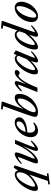

<svg xmlns="http://www.w3.org/2000/svg" viewBox="1376 -2150 1013 3824"><g transform="rotate(-90 1883.0 -238.5)"><path d="M42.5 11.2Q17.6 11.2 4.4 -5.1Q-8.8 -21.5 -8.8 -52.7Q-8.8 -82 4.2 -123.3Q17.1 -164.6 39.6 -208.7Q62 -252.9 93.8 -296.4Q125.5 -339.8 160.9 -374.3Q196.3 -408.7 238 -429.9Q279.8 -451.2 319.3 -451.2Q385.7 -451.2 397 -387.7L455.1 -473.1L502.9 -456.1L281.2 194.8L339.8 187L344.2 218.3L125 247.6L121.1 215.3L191.4 206.5L316.9 -162.1Q258.3 -92.3 174.3 -40.5Q90.3 11.2 42.5 11.2ZM98.1 -48.8Q128.4 -48.8 192.1 -92.5Q255.9 -136.2 297.9 -186.5Q330.1 -226.1 346.4 -269.8Q362.8 -313.5 362.8 -351.1Q362.8 -415.5 314 -415.5Q281.2 -415.5 245.6 -387.7Q210 -359.9 180.9 -317.6Q151.9 -275.4 127.9 -228.5Q104 -181.6 90.6 -140.4Q77.1 -99.1 77.1 -76.2Q77.1 -48.8 98.1 -48.8Z M574.2 11.2Q558.1 11.2 549.1 2.2Q540 -6.8 540 -23.4Q540 -52.2 580.1 -153.3L640.6 -304.2Q665.5 -366.7 665.5 -382.8Q665.5 -387.7 662.1 -387.7Q655.8 -387.7 642.3 -381.8Q628.9 -376 601.8 -357.4Q574.7 -338.9 543.5 -310.5L528.3 -325.7Q583 -383.3 637.9 -417.5Q692.9 -451.7 725.6 -451.7Q759.3 -451.7 759.3 -417Q759.3 -387.2 725.6 -302.7L661.6 -143.6Q632.8 -70.3 632.8 -57.1Q632.8 -53.7 636.7 -53.7Q640.1 -53.7 649.2 -57.9Q658.2 -62 675 -73.7Q691.9 -85.4 711.7 -103.3Q731.4 -121.1 757.8 -152.3Q784.2 -183.6 811 -222.9Q837.9 -262.2 869.4 -320.3Q900.9 -378.4 930.7 -446.8H1009.8L885.7 -137.2Q859.4 -69.3 859.4 -58.1Q859.4 -53.7 863.3 -53.7Q869.1 -53.7 882.8 -60.5Q896.5 -67.4 922.6 -86.2Q948.7 -105 979.5 -132.3L995.1 -117.2Q944.3 -59.6 897.9 -24.2Q851.6 11.2 822.3 11.2Q806.2 11.2 797.1 2.2Q788.1 -6.8 788.1 -23.4Q788.1 -55.2 820.8 -136.2L882.3 -290Q847.2 -224.6 809.6 -171.9Q772 -119.1 739.3 -85.7Q706.5 -52.2 674.8 -29.8Q643.1 -7.3 618.7 2Q594.2 11.2 574.2 11.2Z M1190.4 11.2Q1131.8 11.2 1097.2 -27.3Q1062.5 -65.9 1062.5 -133.8Q1062.5 -191.4 1088.1 -249.5Q1113.8 -307.6 1154.3 -351.8Q1194.8 -396 1248 -423.8Q1301.3 -451.7 1354 -451.7Q1402.8 -451.7 1430.4 -426.8Q1458 -401.9 1458 -362.8Q1458 -294.4 1374.8 -251.2Q1291.5 -208 1157.2 -201.2Q1152.3 -173.3 1152.3 -151.9Q1152.3 -98.1 1175.5 -71.8Q1198.7 -45.4 1237.3 -45.4Q1261.2 -45.4 1290 -55.7Q1318.8 -65.9 1340.8 -85.4L1355 -68.4Q1322.8 -31.7 1278.6 -10.3Q1234.4 11.2 1190.4 11.2ZM1335.9 -414.6Q1286.1 -414.6 1237.3 -361.3Q1188.5 -308.1 1166 -235.4Q1263.2 -242.7 1319.3 -279.1Q1375.5 -315.4 1375.5 -372.1Q1375.5 -414.6 1335.9 -414.6Z M1561 11.2Q1467.3 11.2 1467.3 -43.9Q1467.3 -87.4 1513.7 -214.4L1681.2 -682.1L1611.3 -693.4L1622.1 -725.1L1761.7 -712.9L1772.5 -696.8L1625.5 -289.1Q1744.1 -451.7 1849.1 -451.7Q1887.7 -451.7 1906 -428.7Q1924.3 -405.8 1924.3 -357.4Q1924.3 -289.6 1892.3 -221.7Q1860.4 -153.8 1809.8 -103Q1759.3 -52.2 1692.9 -20.5Q1626.5 11.2 1561 11.2ZM1596.2 -34.7Q1631.3 -34.7 1673.8 -65.4Q1716.3 -96.2 1751 -141.6Q1785.6 -187 1809.1 -242.9Q1832.5 -298.8 1832.5 -345.2Q1832.5 -371.1 1825.2 -382.8Q1817.9 -394.5 1800.8 -394.5Q1775.9 -394.5 1742.7 -370.6Q1709.5 -346.7 1678.2 -308.3Q1647 -270 1619.9 -226.8Q1592.8 -183.6 1576.2 -140.6Q1559.6 -97.7 1559.6 -68.4Q1559.6 -34.7 1596.2 -34.7Z M1960 0 2081.1 -303.2Q2108.4 -371.1 2108.4 -382.8Q2108.4 -386.7 2104 -386.7Q2098.6 -386.7 2084.7 -379.6Q2070.8 -372.6 2044.7 -354Q2018.6 -335.4 1987.8 -308.6L1972.2 -322.8Q2023.4 -380.9 2069.6 -416.3Q2115.7 -451.7 2144.5 -451.7Q2161.6 -451.7 2170.9 -442.6Q2180.2 -433.6 2180.2 -417Q2180.2 -387.2 2146.5 -303.7L2114.3 -224.1Q2176.3 -330.1 2240.2 -390.9Q2304.2 -451.7 2357.4 -451.7Q2399.9 -451.7 2399.9 -414.1Q2399.9 -395 2381.6 -374.3Q2363.3 -353.5 2342.3 -353.5Q2329.1 -353.5 2309.1 -368.2Q2297.9 -376.5 2288.6 -376.5Q2273.9 -376.5 2251.2 -356.9Q2228.5 -337.4 2197.8 -296.9Q2167 -256.3 2127.7 -179Q2088.4 -101.6 2048.8 0Z M2363.3 11.2Q2336.9 11.2 2325.2 -3.4Q2313.5 -18.1 2313.5 -51.3Q2313.5 -108.9 2344 -180.2Q2374.5 -251.5 2420.2 -311Q2465.8 -370.6 2522.7 -411.1Q2579.6 -451.7 2627.9 -451.7Q2676.8 -451.7 2696.3 -408.7L2723.1 -473.1L2790.5 -431.2L2669.4 -134.8Q2642.6 -69.3 2642.6 -56.6Q2642.6 -52.7 2646 -52.7Q2651.9 -52.7 2664.6 -58.3Q2677.2 -64 2703.6 -82.8Q2730 -101.6 2761.2 -129.9L2775.4 -114.7Q2721.2 -56.2 2668 -22Q2614.7 12.2 2583.5 12.2Q2549.8 12.2 2549.8 -22.5Q2549.8 -50.8 2583 -131.8Q2526.4 -71.3 2465.1 -30Q2403.8 11.2 2363.3 11.2ZM2398.4 -82Q2398.4 -64 2402.8 -56.2Q2407.2 -48.3 2417.5 -48.3Q2443.8 -48.3 2502.9 -96.7Q2562 -145 2615.2 -210.9L2683.6 -377.4Q2669.9 -415 2634.8 -415Q2601.1 -415 2558.3 -377.7Q2515.6 -340.3 2481 -288.3Q2446.3 -236.3 2422.4 -178.7Q2398.4 -121.1 2398.4 -82Z M2855 11.2Q2829.1 11.2 2818.6 -3.9Q2808.1 -19 2808.1 -49.8Q2808.1 -107.9 2833 -178.5Q2857.9 -249 2897.2 -309.6Q2936.5 -370.1 2991.2 -410.9Q3045.9 -451.7 3099.6 -451.7Q3165 -451.7 3186 -396.5L3288.1 -682.1L3219.2 -693.4L3229.5 -725.1L3369.1 -712.9L3378.9 -696.8L3178.7 -134.8Q3154.3 -67.9 3154.3 -56.2Q3154.3 -52.2 3159.2 -52.2Q3165 -52.2 3178 -57.9Q3190.9 -63.5 3218.5 -82.3Q3246.1 -101.1 3277.8 -129.4L3291.5 -113.3Q3236.8 -55.7 3182.4 -21.5Q3127.9 12.7 3096.2 12.7Q3080.1 12.7 3071 3.4Q3062 -5.9 3062 -22.9Q3062 -50.3 3093.3 -136.2L3102.1 -161.6Q3031.7 -82.5 2966.6 -35.6Q2901.4 11.2 2855 11.2ZM2898.4 -78.6Q2898.4 -52.7 2916 -52.7Q2947.8 -52.7 3012 -113.5Q3076.2 -174.3 3133.3 -248.5L3170.4 -352.5Q3154.8 -414.6 3107.9 -414.6Q3076.7 -414.6 3044.2 -389.6Q3011.7 -364.7 2986.3 -325.9Q2960.9 -287.1 2940.7 -241.7Q2920.4 -196.3 2909.4 -153.1Q2898.4 -109.9 2898.4 -78.6Z M3471.7 11.2Q3415.5 11.2 3385.5 -21.7Q3355.5 -54.7 3355.5 -117.2Q3355.5 -177.7 3380.4 -239Q3405.3 -300.3 3444.8 -346.7Q3484.4 -393.1 3536.4 -422.4Q3588.4 -451.7 3639.6 -451.7Q3696.3 -451.7 3728 -417.5Q3759.8 -383.3 3759.8 -320.3Q3759.8 -261.2 3734.6 -200.7Q3709.5 -140.1 3669.4 -93.8Q3629.4 -47.4 3576.4 -18.1Q3523.4 11.2 3471.7 11.2ZM3476.6 -22.9Q3515.1 -22.9 3561.5 -78.1Q3607.9 -133.3 3640.1 -214.1Q3672.4 -294.9 3672.4 -362.8Q3672.4 -391.1 3664.8 -404.1Q3657.2 -417 3640.6 -417Q3611.3 -417 3576.2 -383.8Q3541 -350.6 3512 -301.3Q3482.9 -252 3463.1 -191.4Q3443.4 -130.9 3443.4 -80.6Q3443.4 -50.3 3451.4 -36.6Q3459.5 -22.9 3476.6 -22.9Z"/></g></svg>

Font: Elstob 10pt Medium
Style: Italic
Weight: 500
Italic angle: -20°
Designer: Peter S. Baker
Version: Version 1.015